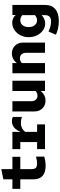

<svg xmlns="http://www.w3.org/2000/svg" viewBox="1024 -1756 951 3040"><g transform="rotate(-90 1500.0 -236.5)"><path d="M398 10Q290 10 235 -38.5Q180 -87 180 -182V-391H29V-516H180V-659L342 -692V-516H537V-391H342V-214Q342 -165 361.5 -145.5Q381 -126 430 -126Q452 -126 477 -129Q502 -132 540 -142V-11Q510 -3 470.5 3.5Q431 10 398 10Z M658 0V-125H770V-391H658V-516H932V-386Q960 -457 1002.5 -490.5Q1045 -524 1099 -524Q1122 -524 1135.5 -521Q1149 -518 1168 -509V-364Q1149 -373 1122.5 -377.5Q1096 -382 1070 -382Q1028 -382 991 -363.5Q954 -345 932 -313V-125H1050V0Z M1426 8Q1376 8 1337.5 -14.5Q1299 -37 1277 -76.5Q1255 -116 1255 -168V-516H1417V-215Q1417 -172 1440.5 -145.5Q1464 -119 1503 -119Q1526 -119 1544.5 -126.5Q1563 -134 1579 -150V-516H1741V0H1579V-70Q1519 8 1426 8Z M1859 0V-516H2021V-446Q2081 -524 2174 -524Q2224 -524 2262.5 -501.5Q2301 -479 2323 -439.5Q2345 -400 2345 -348V0H2183V-301Q2183 -345 2159.5 -371Q2136 -397 2097 -397Q2075 -397 2056 -389.5Q2037 -382 2021 -366V0Z M2684 219Q2626 219 2571.5 207Q2517 195 2470 173L2520 56Q2563 76 2602 86Q2641 96 2678 96Q2780 96 2780 1V-54Q2755 -28 2720.5 -12.5Q2686 3 2648 3Q2588 3 2538.5 -32.5Q2489 -68 2460 -127.5Q2431 -187 2431 -259Q2431 -332 2462 -390.5Q2493 -449 2545 -484Q2597 -519 2660 -519Q2695 -519 2726.5 -505Q2758 -491 2782 -465V-516H2941V3Q2941 107 2875 163Q2809 219 2684 219ZM2698 -126Q2723 -126 2743 -135Q2763 -144 2780 -160V-358Q2763 -374 2742 -382.5Q2721 -391 2698 -391Q2665 -391 2640.5 -374Q2616 -357 2603 -327Q2590 -297 2590 -258Q2590 -220 2603.5 -190Q2617 -160 2641 -143Q2665 -126 2698 -126Z"/></g></svg>

Font: Red Hat Mono VF Light
Style: Regular
Weight: 300
Monospace: yes
Designer: Pentagram, MCKL
Foundry: Pentagram, MCKL
Version: Version 1.023